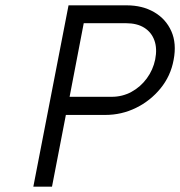

<svg xmlns="http://www.w3.org/2000/svg" viewBox="-20 -700 675 720"><path d="M105 0 237 -680H455Q514 -680 558 -654.5Q602 -629 622.5 -583Q643 -537 631 -475Q620 -415 582 -368.5Q544 -322 490 -295.5Q436 -269 375 -269H227L175 0ZM241 -337H399Q439 -337 473 -355.5Q507 -374 530.5 -406Q554 -438 562 -477Q570 -518 559 -548.5Q548 -579 521 -596Q494 -613 452 -613H294Z"/></svg>

Font: Teachers
Style: Italic
Weight: 400
Italic angle: -11°
Designer: Alfredo Marco Pradil, Chank Diesel
Version: Version 1.001